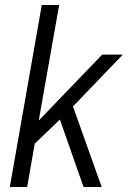

<svg xmlns="http://www.w3.org/2000/svg" viewBox="-20 -743 508 763"><path d="M19 0 146 -723H215L134 -264L386 -526H468L270 -320L384 0H312L218 -268L118 -172L88 0Z"/></svg>

Font: Archivo SemiCondensed Light
Style: Italic
Weight: 300
Width: 4
Italic angle: -10°
Designer: Hector Gatti
Foundry: Omnibus-Type
Version: Version 2.001